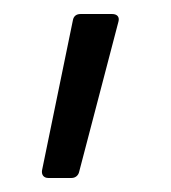

<svg xmlns="http://www.w3.org/2000/svg" viewBox="-20 -175 244 274"><path d="M49 79H82C88 79 92 75 93 70L149 -144C151 -151 147 -155 140 -155H95C89 -155 85 -152 84 -146L40 68C39 74 42 79 49 79Z"/></svg>

Font: Elastic
Style: elastic
Weight: 400
Designer: Jeremy Tribby
Foundry: Tribby Type
Version: Version 1.422;hotconv 1.0.109;makeotfexe 2.5.65596